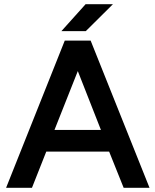

<svg xmlns="http://www.w3.org/2000/svg" viewBox="-20 -893 739 913"><path d="M9 0 288 -700H411L691 0H568L499 -172H200L132 0ZM239 -275H460L350 -555ZM272 -745 387 -873H517L388 -745Z"/></svg>

Font: Figtree Light SemiBold
Style: Regular
Weight: 600
Version: Version 2.002